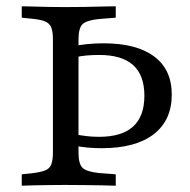

<svg xmlns="http://www.w3.org/2000/svg" viewBox="-20 -591 606 611"><path d="M180.6 -568.5H189.5H193.5Q221 -568.5 249.6 -569Q278.2 -569.4 304 -570.2Q329.8 -571 348.4 -571V-534.7L296 -530.6Q255.6 -526.6 242.7 -514.1Q229.8 -501.6 229.8 -465.3V-369.4H148.4V-465.3Q148.4 -490.3 143.1 -503.6Q137.9 -516.9 123 -523Q108.1 -529 80.6 -531.5L49.2 -534.7V-571Q64.5 -571 86.3 -570.2Q108.1 -569.4 132.7 -569Q157.3 -568.5 180.6 -568.5ZM304 -119.4Q279.8 -119.4 258.9 -121.4Q237.9 -123.4 216.9 -127.4V-163.7Q234.7 -160.5 253.6 -158.1Q272.6 -155.6 295.2 -155.6Q367.7 -155.6 403.6 -188.3Q439.5 -221 439.5 -286.3Q439.5 -351.6 403.6 -383.9Q367.7 -416.1 296 -416.1Q275.8 -416.1 256 -414.5Q236.3 -412.9 217.7 -408.1V-444.4Q233.9 -448.4 258.9 -450.8Q283.9 -453.2 309.7 -453.2Q414.5 -453.2 470.6 -411.3Q526.6 -369.4 526.6 -290.3Q526.6 -208.1 469 -163.7Q411.3 -119.4 304 -119.4ZM148.4 -201.6V-369.4H229.8V-201.6ZM180.6 -2.4Q157.3 -2.4 132.7 -2Q108.1 -1.6 86.3 -1.2Q64.5 -0.8 49.2 0V-36.3L80.6 -39.5Q108.1 -42.7 123 -48.4Q137.9 -54 143.1 -67.7Q148.4 -81.5 148.4 -105.6V-201.6H229.8V-105.6Q229.8 -69.4 242.7 -56.9Q255.6 -44.4 296 -40.3L348.4 -36.3V0Q329.8 -0.8 304 -1.2Q278.2 -1.6 249.6 -2Q221 -2.4 193.5 -2.4H189.5Z"/></svg>

Font: Playfair 9pt
Style: Regular
Weight: 400
Designer: Claus Eggers Sørensen
Foundry: Claus Eggers Sørensen
Version: Version 2.203